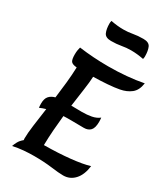

<svg xmlns="http://www.w3.org/2000/svg" viewBox="-251 -1165 1128 1288"><g transform="rotate(30 313.0 -520.5)"><path d="M62 11Q67 -4 77.5 -24Q88 -44 110 -62Q109 -68 109 -75Q109 -114 117.5 -178Q126 -242 137 -318Q112 -311 90 -301Q89 -309 88.5 -317.5Q88 -326 88 -333Q88 -371 104.5 -390Q121 -409 151 -417Q159 -478 165.5 -540.5Q172 -603 174 -662Q138 -665 128.5 -679.5Q119 -694 119 -731Q119 -750 121.5 -764.5Q124 -779 127 -789Q238 -774 353 -774Q424 -774 493 -780Q562 -786 623 -798Q615 -741 581.5 -714.5Q548 -688 499 -679Q463 -672 409.5 -668Q356 -664 301 -663Q299 -620 290 -558Q281 -496 271 -422Q293 -422 315.5 -421.5Q338 -421 353 -421Q393 -421 427 -427.5Q461 -434 485 -453Q486 -445 486.5 -437Q487 -429 487 -421Q487 -374 469 -354.5Q451 -335 418 -335Q395 -335 371.5 -335.5Q348 -336 323 -336Q308 -336 292 -336Q276 -336 260 -335Q254 -279 249.5 -220Q245 -161 244 -101Q357 -102 446.5 -111.5Q536 -121 589 -137Q580 -66 544.5 -27.5Q509 11 457 11Q424 11 363 3Q302 -5 225 -5Q185 -5 144 -1.5Q103 2 62 11ZM284 -931Q241 -931 229 -958Q217 -985 217 -1028Q217 -1038 220 -1049Q246 -1044 269.5 -1041.5Q293 -1039 318 -1039Q354 -1039 388.5 -1045.5Q423 -1052 467 -1052Q510 -1052 522 -1025Q534 -998 534 -955Q534 -945 531 -934Q505 -939 481.5 -941.5Q458 -944 433 -944Q397 -944 362 -937.5Q327 -931 284 -931Z"/></g></svg>

Font: Merienda SemiBold
Style: Regular
Weight: 600
Designer: Eduardo Rodriguez Tunni
Foundry: Eduardo Rodriguez Tunni
Version: Version 2.001; ttfautohint (v1.8.4.7-5d5b)